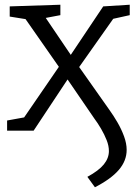

<svg xmlns="http://www.w3.org/2000/svg" viewBox="-20 -552 579 811"><path d="M381 239 349 195Q397 169 418.5 142.5Q440 116 440 86Q440 64 430.5 40Q421 16 407 -8Q393 -32 378 -52L241 -252L79 -484L102 -469L21 -482V-525L235 -532V-488L161 -474L166 -487L296 -295L442 -88Q460 -63 476.5 -34.5Q493 -6 504 24Q515 54 515 81Q515 127 482 165.5Q449 204 381 239ZM10 0V-43L98 -59L75 -46L235 -279L256 -286L416 -525L528 -532V-488L442 -469L467 -485L311 -264L293 -258L122 0Z"/></svg>

Font: Pack4
Style: Regular
Weight: 400
Version: Version 2.002